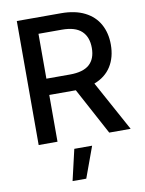

<svg xmlns="http://www.w3.org/2000/svg" viewBox="-100 -777 816 1078"><g transform="rotate(-10 308.0 -237.5)"><path d="M72.3 -707H324.2Q404.3 -707 459.2 -679.2Q514.2 -651.4 541.7 -601.3Q569.3 -551.3 569.3 -485.4Q569.3 -413.1 536.6 -361.3Q503.9 -309.6 440.4 -285.6L596.7 0H474.6L331.1 -266.6H324.2H179.7V0H72.3ZM313.5 -359.4Q389.6 -359.4 425.3 -391.4Q460.9 -423.3 460.9 -485.4Q460.9 -547.9 425 -581.5Q389.2 -615.2 313.5 -615.2H179.7V-359.4ZM265.6 55.7H367.2L302.7 232.4H224.6Z"/></g></svg>

Font: Pretendard JP Medium
Style: Regular
Weight: 500
Designer: Base glyphs from Inter by Rasmus Andersson; Hangeul glyphs from Noto Sans CJK(Source Han Sans) by Jang Soo-young and Kan
Foundry: Kil Hyung-jin
Version: Version 1.309